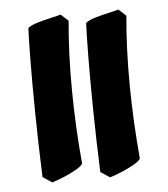

<svg xmlns="http://www.w3.org/2000/svg" viewBox="-43 -527 508 582"><g transform="rotate(-5 211.0 -236.0)"><path d="M61.5 -455.6Q69.8 -463.4 90.1 -469.5Q110.4 -475.6 131.3 -480.2Q152.3 -484.9 162.6 -487.8L185.1 -467.3Q175.8 -368.7 176.8 -256.6Q177.7 -144.5 188 -32.7Q185.1 -25.4 167.7 -15.4Q150.4 -5.4 129.2 3.4Q107.9 12.2 93.3 16.6Q93.3 16.6 86.2 12Q79.1 7.3 72 2.7Q64.9 -2 64.9 -2Q61 -104 59.8 -196Q58.6 -288.1 59.3 -356.7Q60.1 -425.3 61.5 -455.6ZM237.3 -455.6Q245.6 -463.4 265.9 -469.5Q286.1 -475.6 307.1 -480.2Q328.1 -484.9 338.4 -487.8L360.8 -467.3Q351.6 -368.7 352.5 -256.6Q353.5 -144.5 363.8 -32.7Q360.8 -25.4 343.5 -15.4Q326.2 -5.4 304.9 3.4Q283.7 12.2 269 16.6Q269 16.6 262 12Q254.9 7.3 247.8 2.7Q240.7 -2 240.7 -2Q236.8 -104 235.6 -196Q234.4 -288.1 235.1 -356.7Q235.8 -425.3 237.3 -455.6Z"/></g></svg>

Font: Namdhinggo ExtraBold
Style: Regular
Weight: 800
Designer: Victor Gaultney
Foundry: SIL International
Version: Version 3.001